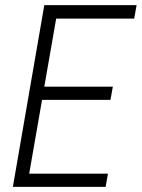

<svg xmlns="http://www.w3.org/2000/svg" viewBox="-20 -731 554 751"><path d="M412.1 -340.3H144.5L94.2 -51.8H402.3L393.1 0H30.3L153.3 -710.9H514.2L504.9 -658.2H199.7L153.3 -392.1H421.4Z"/></svg>

Font: TypoPRO Roboto
Style: Italic
Weight: 300
Italic angle: -12°
Designer: Google
Version: Version 2.136; 2016